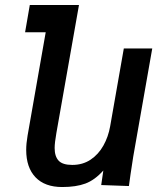

<svg xmlns="http://www.w3.org/2000/svg" viewBox="-20 -745 640 773"><path d="M85.5 -141.5Q85.5 -167 91 -199L164 -615H81L100 -725H298L207 -209.5Q200 -170 200 -149Q200 -115.5 216 -98.2Q232 -81 271 -81Q313 -81 344.8 -102.2Q376.5 -123.5 396.2 -158.8Q416 -194 423.5 -236.5L478.5 -550H593L516.5 -115Q512.5 -91 505.5 -43L499 4L387.5 0L396 -58.5Q361.5 -20 323.8 -6Q286 8 230.5 8Q160.5 8 123 -31.2Q85.5 -70.5 85.5 -141.5Z"/></svg>

Font: JuliaMono SemiBoldItalic
Style: Regular
Weight: 600
Italic angle: -9°
Monospace: yes
Designer: cormullion
Foundry: corm
Version: Version 0.049; ttfautohint (v1.8.4)